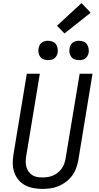

<svg xmlns="http://www.w3.org/2000/svg" viewBox="-20 -1211 640 1239"><path d="M253 8Q223 8 194.5 2.5Q166 -3 141.5 -16Q117 -29 99 -50.5Q81 -72 72 -99Q63 -126 62.5 -155.5Q62 -185 67 -215L153 -735H237L149 -203Q146 -185 146 -167.5Q146 -150 150.5 -133.5Q155 -117 164.5 -103.5Q174 -90 188 -81Q202 -72 219 -69Q236 -66 254 -66Q271 -66 288 -68.5Q305 -71 321.5 -78Q338 -85 352.5 -96.5Q367 -108 377.5 -122.5Q388 -137 394 -153.5Q400 -170 403 -187L494 -735H577L485 -175Q480 -149 470.5 -123.5Q461 -98 444.5 -76Q428 -54 405 -37Q382 -20 357 -9.5Q332 1 305.5 4.5Q279 8 253 8ZM490 -823Q475 -823 461.5 -828Q448 -833 439.5 -844.5Q431 -856 428.5 -870.5Q426 -885 429 -900Q431 -910 436 -920Q441 -930 450 -936.5Q459 -943 469.5 -945.5Q480 -948 490 -948Q505 -948 519 -942.5Q533 -937 541 -925.5Q549 -914 551.5 -899.5Q554 -885 552 -870Q550 -860 544.5 -850Q539 -840 530 -833.5Q521 -827 510.5 -825Q500 -823 490 -823ZM290 -823Q275 -823 261.5 -828Q248 -833 239.5 -844.5Q231 -856 228.5 -870.5Q226 -885 229 -900Q231 -910 236 -920Q241 -930 250 -936.5Q259 -943 269.5 -945.5Q280 -948 290 -948Q305 -948 319 -942.5Q333 -937 341 -925.5Q349 -914 351.5 -899.5Q354 -885 352 -870Q350 -860 344.5 -850Q339 -840 330 -833.5Q321 -827 310.5 -825Q300 -823 290 -823ZM396 -995 348 -1045 506 -1191 565 -1129Z"/></svg>

Font: Iosevka Curly Extended
Style: Italic
Weight: 400
Width: 7
Italic angle: -9°
Monospace: yes
Designer: Belleve Invis
Foundry: Belleve Invis
Version: Version 11.1.0; ttfautohint (v1.8.3)